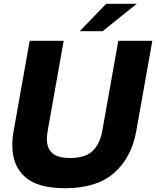

<svg xmlns="http://www.w3.org/2000/svg" viewBox="-20 -979 826 1016"><path d="M45 -210Q45 -249 52 -285L137 -763H317L232 -285Q228 -257 228 -244Q228 -196 256 -169.5Q284 -143 352 -143Q433 -143 471 -181Q509 -219 521 -285L606 -763H786L701 -285Q676 -145 584 -64Q492 17 324 17Q179 17 112 -43Q45 -103 45 -210ZM523 -814H402L542 -959H704Z"/></svg>

Font: Open Sauce One Black Italic
Style: Regular
Weight: 900
Italic angle: -10°
Designer: Alfredo Marco Pradil
Foundry: Creative Sauce Fz LLC
Version: Version 1.477